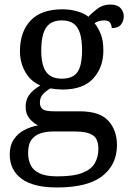

<svg xmlns="http://www.w3.org/2000/svg" viewBox="-20 -587 578 847"><path d="M231 240Q127 240 75 201.5Q23 163 23 94Q23 55 40.5 28.5Q58 2 86.5 -13Q115 -28 148 -34Q128 -43 110.5 -63.5Q93 -84 93 -116Q93 -146 108.5 -168Q124 -190 158 -210Q115 -228 91.5 -269.5Q68 -311 68 -361Q68 -447 115 -496.5Q162 -546 256 -546Q292 -546 324 -536Q356 -526 370 -513Q384 -529 409 -548Q434 -567 467 -567Q497 -567 511.5 -551.5Q526 -536 526 -515Q526 -494 513.5 -478.5Q501 -463 473 -463Q473 -474 466.5 -485.5Q460 -497 440 -497Q427 -497 417 -494Q407 -491 397 -485Q414 -464 425 -435.5Q436 -407 436 -364Q436 -290 391.5 -241Q347 -192 256 -192Q244 -192 228.5 -193.5Q213 -195 203 -197Q184 -187 170 -172Q156 -157 156 -134Q156 -116 167.5 -106Q179 -96 218 -96H331Q420 -96 458 -54Q496 -12 496 53Q496 139 431.5 189.5Q367 240 231 240ZM233 191Q305 191 344 175.5Q383 160 398.5 132.5Q414 105 414 70Q414 24 388 8.5Q362 -7 312 -7H214Q186 -7 161 0.5Q136 8 120 28Q104 48 104 88Q104 117 115 140.5Q126 164 154 177.5Q182 191 233 191ZM253 -240Q286 -240 305.5 -253Q325 -266 333.5 -294Q342 -322 342 -365Q342 -410 333 -439.5Q324 -469 304.5 -483Q285 -497 252 -497Q220 -497 200 -482.5Q180 -468 171 -438.5Q162 -409 162 -364Q162 -300 183.5 -270Q205 -240 253 -240Z"/></svg>

Font: Noto Serif Gujarati
Style: Regular
Weight: 400
Designer: Universal Thirst, Indian Type Foundry and the Monotype Design Team
Foundry: Monotype Imaging Inc.
Version: Version 2.102